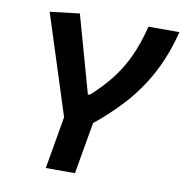

<svg xmlns="http://www.w3.org/2000/svg" viewBox="-79 -773 817 848"><g transform="rotate(10 329.5 -349.0)"><path d="M181.6 0 231.9 -290H362.8L312.5 0ZM228 -216.8 78.6 -682.6 211.4 -698.2 308.1 -352.5H316.9Q368.2 -398.4 406.2 -446.8Q444.3 -495.1 472.2 -554.7Q500 -614.3 520 -693.4H658.7Q631.8 -586.9 586.7 -502.7Q541.5 -418.5 477.3 -348.1Q413.1 -277.8 328.1 -211.9Z"/></g></svg>

Font: Cascadia Code PL
Style: Italic
Weight: 400
Italic angle: -10°
Monospace: yes
Designer: Aaron Bell
Foundry: Saja Typeworks
Version: Version 2404.023